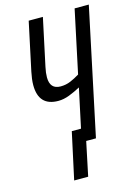

<svg xmlns="http://www.w3.org/2000/svg" viewBox="-134 -785 742 1046"><g transform="rotate(-15 237.5 -261.5)"><path d="M229 191 269 0H324L475 -714H395L320 -361Q294 -345 268 -334Q242 -323 212 -323Q152 -323 152 -390Q152 -415 159 -447L216 -714H136L78 -442Q74 -423 71.5 -404Q69 -385 69 -368Q69 -250 180 -250Q210 -250 242.5 -262.5Q275 -275 306 -292L259 -72H207L150 191Z"/></g></svg>

Font: Noto Sans Display Condensed
Style: Italic
Weight: 400
Width: 3
Designer: Monotype Design team
Foundry: Monotype Imaging Inc.
Version: 1.000